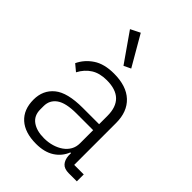

<svg xmlns="http://www.w3.org/2000/svg" viewBox="-227 -868 981 981"><g transform="rotate(45 263.5 -378.0)"><path d="M445 0Q412 0 397 -17Q382 -34 380 -63V-81H375Q358 -38 319 -13Q280 12 220 12Q139 12 95 -27.5Q51 -67 51 -139Q51 -207 99.5 -247Q148 -287 259 -287H377V-347Q377 -474 246 -474Q195 -474 161 -452.5Q127 -431 106 -391L70 -421Q91 -466 134.5 -495Q178 -524 248 -524Q338 -524 386 -479Q434 -434 434 -353V-50H503V0ZM228 -37Q259 -37 286 -45Q313 -53 333.5 -67.5Q354 -82 365.5 -102.5Q377 -123 377 -149V-244H257Q180 -244 145.5 -219.5Q111 -195 111 -152V-128Q111 -83 143 -60Q175 -37 228 -37ZM145 -742 197 -768 292 -604 254 -586Z"/></g></svg>

Font: IBM Plex Sans Arabic Light
Style: Regular
Weight: 300
Designer: Mike Abbink, Paul van der Laan, Pieter van Rosmalen, Wael Morcos, Khajak Apelian
Foundry: Bold Monday
Version: Version 1.2